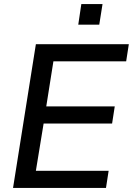

<svg xmlns="http://www.w3.org/2000/svg" viewBox="-20 -922 652 942"><path d="M44 0 156 -705H612L599 -621H242L207 -400H543L530 -316H194L156 -84H513L500 0ZM364 -801 379 -902H483L467 -801Z"/></svg>

Font: Nunito Sans 12pt ExtraLight 12pt SemiBold
Style: Italic
Weight: 600
Italic angle: -9°
Version: Version 3.101;gftools[0.9.27]